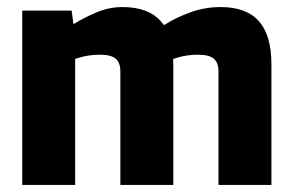

<svg xmlns="http://www.w3.org/2000/svg" viewBox="-20 -524 830 544"><path d="M43 0V-494H183L193 -418V0ZM165 -346V-457H191Q218 -474 253.5 -489Q289 -504 327 -504Q400 -504 435.5 -464Q471 -424 471 -342V0H321V-322Q321 -346 308 -357.5Q295 -369 263 -369Q231 -369 202 -360Q173 -351 165 -346ZM443 -346V-454H447Q474 -472 516.5 -488Q559 -504 605 -504Q678 -504 713.5 -464Q749 -424 749 -342V0H599V-322Q599 -346 586 -357.5Q573 -369 541 -369Q509 -369 480 -360Q451 -351 443 -346Z"/></svg>

Font: Blinker
Style: Regular
Weight: 400
Designer: Juergen Huber
Foundry: supertype
Version: 1.017